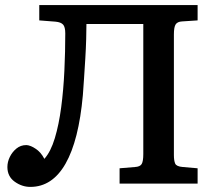

<svg xmlns="http://www.w3.org/2000/svg" viewBox="-20 -720 860 753"><path d="M99 13Q66 13 37.5 -7.5Q9 -28 9 -65Q9 -85 18.5 -104.5Q28 -124 44.5 -137.5Q61 -151 83 -151Q97 -151 118.5 -137.5Q140 -124 154 -97Q179 -125 195 -178Q211 -231 220 -299.5Q229 -368 232.5 -443Q236 -518 236 -589Q236 -614 227.5 -623.5Q219 -633 198 -635L134 -640V-700H755V-640L694 -636Q676 -635 669 -624.5Q662 -614 662 -585V-112Q662 -90 667 -78.5Q672 -67 697 -65L755 -60V0H449V-60L509 -65Q529 -66 535.5 -76.5Q542 -87 542 -116V-626H319Q319 -603 318 -566.5Q317 -530 314.5 -489.5Q312 -449 309.5 -411Q307 -373 305 -347Q289 -169 237 -78Q185 13 99 13Z"/></svg>

Font: Literata 7pt Medium
Style: Regular
Weight: 500
Designer: Latin by Veronika Burian and Jose Scaglione. Greek by Irene Vlachou. Cyrillic by Vera Evstafieva.
Foundry: TypeTogether
Version: Version 3.002